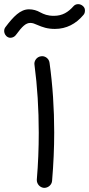

<svg xmlns="http://www.w3.org/2000/svg" viewBox="-65 -866 428 922"><path d="M-34.7 -692.9C-28.8 -687.5 -22.5 -684.6 -15.6 -684.6C-11.7 -684.6 2 -685.1 12.2 -699.2C42 -739.7 59.1 -755.9 80.6 -755.9C92.3 -755.9 101.1 -752 114.7 -746.1C138.7 -735.8 162.1 -727.1 198.7 -727.1C253.9 -727.1 299.8 -751.5 335.4 -793.9C340.3 -799.3 342.8 -806.2 342.8 -813.5C342.8 -815.9 344.7 -828.1 331.5 -838.4C319.3 -848.6 299.8 -849.1 288.6 -836.9C262.7 -807.6 234.9 -790 193.8 -790C163.1 -790 146 -797.4 128.4 -806.6C112.3 -815.9 93.8 -821.3 74.2 -821.3C32.7 -821.3 -0.5 -786.6 -39.1 -735.4C-43 -730 -44.9 -724.1 -44.9 -717.8C-44.9 -714.4 -44.9 -703.1 -34.7 -692.9ZM100.6 -554.7C114.3 -451.2 121.1 -342.3 121.1 -228.5C121.1 -153.8 118.2 -79.1 111.8 -3.4V-1C111.8 17.1 126 34.2 145.5 36.1H147.9C166 36.1 183.6 22 185.1 2.4C191.9 -78.1 195.3 -155.8 195.3 -230C195.3 -343.8 188 -456.5 172.9 -564.5C170.4 -584 153.3 -596.2 137.7 -596.2C135.7 -596.2 133.8 -596.2 131.8 -595.7C112.3 -593.3 100.1 -575.7 100.1 -560.1C100.1 -558.1 100.1 -556.2 100.6 -554.7Z"/></svg>

Font: Mikhak
Style: Regular
Weight: 400
Designer: Amin Abedi
Version: Version 3.2